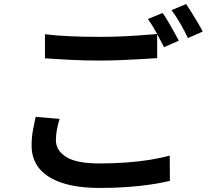

<svg xmlns="http://www.w3.org/2000/svg" viewBox="-20 -879 1040 948"><path d="M202 -710Q257 -703 325.5 -700Q394 -697 472 -697Q521 -697 572 -699Q623 -701 671 -704.5Q719 -708 756 -711V-592Q722 -590 673.5 -587Q625 -584 572.5 -582Q520 -580 473 -580Q395 -580 328.5 -583.5Q262 -587 202 -591ZM274 -292Q266 -264 261 -238.5Q256 -213 256 -187Q256 -136 307 -104Q358 -72 470 -72Q538 -72 601.5 -76.5Q665 -81 720.5 -90Q776 -99 818 -111L819 14Q778 24 724.5 32Q671 40 608 44.5Q545 49 474 49Q363 49 288 24.5Q213 0 174.5 -46.5Q136 -93 136 -160Q136 -202 143 -238Q150 -274 156 -302ZM783 -815Q796 -797 810.5 -772Q825 -747 839 -722Q853 -697 863 -678L790 -646Q774 -677 752.5 -717Q731 -757 710 -785ZM899 -859Q912 -840 927.5 -815Q943 -790 957.5 -765.5Q972 -741 981 -723L908 -691Q893 -723 870.5 -762Q848 -801 827 -829Z"/></svg>

Font: Noto Sans SC Thin SemiBold
Style: Regular
Weight: 600
Version: Version 2.004-H2;hotconv 1.0.118;makeotfexe 2.5.65603